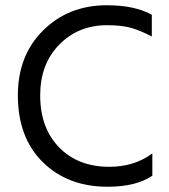

<svg xmlns="http://www.w3.org/2000/svg" viewBox="-20 -703 642 731"><path d="M560 -34Q498 8 390 8Q238 8 143 -85.5Q48 -179 48 -340Q48 -492 144.5 -587.5Q241 -683 387 -683Q492 -683 558 -647V-564Q514 -587 479 -597Q444 -607 387 -607Q278 -607 205.5 -533Q133 -459 133 -340Q133 -216 205 -142Q277 -68 396 -68Q492 -68 560 -119Z"/></svg>

Font: Hind Siliguri
Style: Regular
Weight: 400
Designer: Jyotish Sonowal
Foundry: Indian Type Foundry
Version: Version 1.001;PS 1.0;hotconv 1.0.86;makeotf.lib2.5.63406; tt